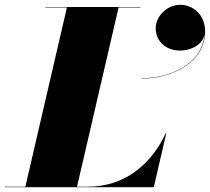

<svg xmlns="http://www.w3.org/2000/svg" viewBox="-70 -779 874 799"><path d="M578 -661.5C578 -609 618 -568.5 680 -568.5C719.5 -568.5 772 -589 781 -635C771.5 -514 640 -453.5 520 -453.5V-452C644 -452 783.5 -517.5 783.5 -649.5C783.5 -715.5 735 -759 680 -759C625.5 -759 578 -712 578 -661.5ZM570 0 622 -225H620C561 -98 452 -2 295 -2H250.5L423.5 -748H514V-750H119V-748H208.5L35.5 -2H-50V0Z"/></svg>

Font: Bodoni* 96pt Fatface
Style: Italic
Weight: 900
Italic angle: -13°
Version: Version 2.3